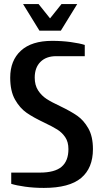

<svg xmlns="http://www.w3.org/2000/svg" viewBox="-20 -910 505 940"><path d="M173 -760 93 -890H169L225 -820L281 -890H358L278 -760ZM35 -10V-65H175Q248 -65 281.5 -93.5Q315 -122 315 -180Q315 -215 299.5 -238Q284 -261 261 -275.5Q238 -290 196 -310Q143 -335 110 -358Q77 -381 53.5 -422.5Q30 -464 30 -530Q30 -614 82.5 -662Q135 -710 235 -710Q284 -710 327 -704Q370 -698 395 -690V-635H255Q206 -635 178 -607Q150 -579 150 -530Q150 -493 166.5 -467.5Q183 -442 207.5 -426Q232 -410 275 -390Q327 -365 358.5 -343Q390 -321 412.5 -281.5Q435 -242 435 -180Q435 -87 377 -38.5Q319 10 195 10Q146 10 103 4Q60 -2 35 -10Z"/></svg>

Font: Cuprum
Style: Bold
Weight: 700
Designer: Jovanny Lemonad
Foundry: Jovanny Lemonad
Version: Version 2.000